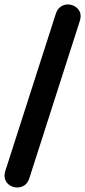

<svg xmlns="http://www.w3.org/2000/svg" viewBox="-28 -776 383 864"><path d="M104 26.2Q97 48 82 57.9Q67 67.8 49.4 67.6Q31.8 67.5 16.9 58.4Q2 49.2 -4.5 32.5Q-11 15.8 -4 -7L223.2 -714.2Q230.2 -736 245.6 -746.2Q261 -756.5 278.2 -756Q295.5 -755.5 310.4 -746.4Q325.2 -737.2 331.8 -721Q338.2 -704.8 331.2 -681.8Z"/></svg>

Font: Nunito ExtraLight
Style: Regular
Weight: 200
Designer: Vernon Adams
Foundry: Vernon Adams
Version: Version 3.602;April 4, 2023;FontCreator 14.0.0.2856 64-bit